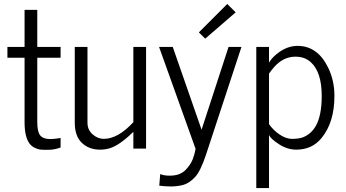

<svg xmlns="http://www.w3.org/2000/svg" viewBox="-20 -753 1751 973"><path d="M17.6 -460.4V-515.1H104.5V-703.1H168.9V-515.1H287.1V-460.4H168.9V-133.8Q168.9 -84.5 184.1 -66.4Q199.2 -48.3 233.9 -48.3Q248 -48.3 267.6 -50.8Q287.1 -53.2 287.1 -53.7V-5.4Q254.9 6.3 224.4 6.3Q193.8 6.3 182.6 4.9Q171.4 3.4 155.3 -4.4Q139.2 -12.2 128.9 -26.4Q104.5 -60.5 104.5 -133.8V-460.4Z M358.9 -131.3V-515.1H423.3V-131.3Q423.3 -94.7 449.5 -72Q475.6 -49.3 505.9 -49.3Q578.1 -49.3 655.8 -133.8V-515.1H720.2V0H655.8V-85Q586.4 -17.1 537.1 -2Q513.2 5.4 487.3 5.4Q431.2 5.4 395 -28.8Q358.9 -63 358.9 -131.3Z M987.8 -588.9 1131.8 -732.9 1174.3 -690.4 1020 -557.1ZM787.1 188 792 128.9Q809.6 137.2 838.9 137.2Q868.2 137.2 887.2 129.6Q906.2 122.1 918.5 110.1Q930.7 98.1 940.7 83.7Q950.7 69.3 956.5 54.7Q966.8 27.3 971.2 1.5L786.1 -515.1H855.5L1001.5 -95.7L1138.2 -515.1H1203.6L1023.9 31.2Q996.1 114.7 968.3 144.5Q937.5 176.8 907.7 184.3Q877.9 191.9 847.2 191.9Q816.4 191.9 787.1 188Z M1278.8 200.2V-515.1H1343.3V-435.1Q1355 -457 1381.8 -479Q1432.6 -520.5 1487.8 -520.5Q1590.3 -520.5 1644 -408.2Q1674.8 -343.8 1674.8 -267.1Q1674.8 -132.3 1608.9 -52.7Q1561 5.4 1481.4 5.4Q1436.5 5.4 1394.5 -21.7Q1352.5 -48.8 1343.3 -68.4V200.2ZM1343.3 -124Q1365.7 -91.8 1397.9 -70.6Q1430.2 -49.3 1459.2 -49.3Q1488.3 -49.3 1508.1 -54.9Q1527.8 -60.5 1547.1 -75.4Q1566.4 -90.3 1580.1 -114.3Q1610.4 -167 1610.4 -267.1Q1610.4 -389.2 1553.7 -439Q1523.4 -465.8 1477.5 -465.8Q1416 -465.8 1370.1 -414.1Q1358.4 -400.9 1343.3 -380.4Z"/></svg>

Font: News Cycle
Style: Regular
Weight: 500
Version: Version 0.5.2